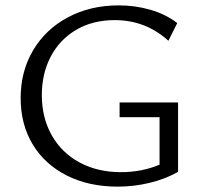

<svg xmlns="http://www.w3.org/2000/svg" viewBox="-20 -687 761 716"><path d="M57 -321Q57 -421 103.5 -499.5Q150 -578 233.5 -622.5Q317 -667 423 -667Q484 -667 541 -650.5Q598 -634 641 -601L608 -535Q523 -612 408 -612Q326 -612 264.5 -576Q203 -540 169.5 -476.5Q136 -413 136 -332Q136 -248 173 -182.5Q210 -117 277 -81Q344 -45 431 -45Q509 -45 575 -73V-250H426V-305H644V-46Q596 -19 537.5 -5Q479 9 419 9Q311 9 229 -32.5Q147 -74 102 -148.5Q57 -223 57 -321Z"/></svg>

Font: QiushuiShotai Bright
Style: Regular
Weight: 400
Designer: Christian Thalmann (Catharsis Fonts)
Version: Version 1.250;